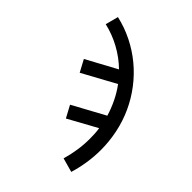

<svg xmlns="http://www.w3.org/2000/svg" viewBox="-206 -658 1012 1012"><g transform="rotate(45 300.0 -152.5)"><path d="M491 223 412 201Q424 160 430.5 117Q437 74 437 31Q437 12 436 -6.5Q435 -25 432 -44L272 44L236 -23L416 -121Q403 -164 383.5 -204Q364 -244 338 -279L153 -178L117 -245L287 -337Q242 -381 186 -411.5Q130 -442 69 -456L88 -528Q150 -514 207.5 -485.5Q265 -457 314 -416.5Q363 -376 402 -325Q441 -274 467.5 -216Q494 -158 507 -95Q520 -32 520 31Q520 80 512.5 128.5Q505 177 491 223Z"/></g></svg>

Font: Iosevka SS04 Extended
Style: Regular
Weight: 400
Width: 7
Monospace: yes
Designer: Belleve Invis
Foundry: Belleve Invis
Version: Version 19.0.0; ttfautohint (v1.8.4)